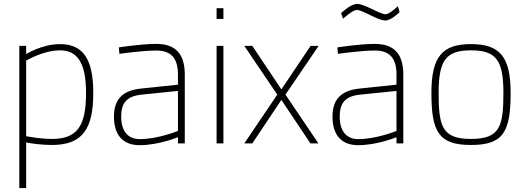

<svg xmlns="http://www.w3.org/2000/svg" viewBox="-20 -735 2697 984"><path d="M287 -477C373 -477 421 -419 421 -258C421 -88 375 -23 246 -23C192 -23 136 -33 114 -37V-424C114 -424 201 -477 287 -477ZM114 229V-5C137 0 192 8 246 8C401 8 458 -72 458 -258C458 -428 409 -509 287 -509C196 -509 114 -458 114 -458V-500H79V229Z M892 -64C892 -64 790 -22 696 -22C635 -22 601 -64 601 -137C601 -206 628 -242 706 -250L892 -269ZM927 -353C927 -456 882 -510 781 -510C701 -510 589 -492 589 -492L592 -459C592 -459 708 -476 781 -476C854 -476 892 -440 892 -353V-301L702 -281C604 -271 564 -222 564 -137C564 -40 613 9 695 9C795 9 892 -32 892 -32V0H927V-353Z M1125 -638V-693H1090V-638ZM1125 0V-500H1090V0Z M1401 -250 1232 0H1273L1422 -223L1571 0H1612L1443 -250L1613 -500H1572L1422 -277L1273 -500H1232Z M2012 -64C2012 -64 1910 -22 1816 -22C1755 -22 1721 -64 1721 -137C1721 -206 1748 -242 1826 -250L2012 -269ZM2047 -353C2047 -456 2002 -510 1901 -510C1821 -510 1709 -492 1709 -492L1712 -459C1712 -459 1828 -476 1901 -476C1974 -476 2012 -440 2012 -353V-301L1822 -281C1724 -271 1684 -222 1684 -137C1684 -40 1733 9 1815 9C1915 9 2012 -32 2012 -32V0H2047V-353ZM2019 -703C2019 -703 1975 -662 1957 -662C1925 -662 1850 -715 1810 -715C1777 -715 1728 -668 1728 -668L1738 -639C1738 -639 1787 -684 1808 -684C1840 -684 1915 -630 1955 -630C1986 -630 2028 -673 2028 -673L2019 -703Z M2394 -23C2246 -23 2228 -87 2228 -259C2228 -427 2266 -477 2394 -477C2522 -477 2560 -427 2560 -259C2560 -87 2542 -23 2394 -23ZM2394 -509C2246 -509 2191 -444 2191 -259C2191 -58 2229 8 2394 8C2559 8 2597 -58 2597 -259C2597 -444 2542 -509 2394 -509Z"/></svg>

Font: RazerF5 Thin
Style: Regular
Weight: 250
Foundry: Razer Inc.
Version: Version 2